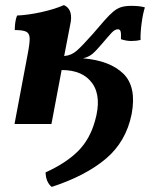

<svg xmlns="http://www.w3.org/2000/svg" viewBox="-20 -487 605 754"><path d="M37 0 89 -276Q97 -317 96.5 -336.5Q96 -356 83 -362.5Q70 -369 38 -369Q38 -383 40 -398.5Q42 -414 47 -426Q91 -428 143 -439.5Q195 -451 231 -467Q265 -452 258 -402L232 -267Q260 -269 281.5 -288Q303 -307 343 -352Q372 -386 391 -407.5Q410 -429 425 -441.5Q440 -454 456 -459Q472 -464 496 -464Q529 -464 549 -458Q541 -433 536 -395Q531 -357 532 -330Q516 -326 496 -326Q476 -326 455 -333Q456 -356 453.5 -364Q451 -372 443 -372Q431 -372 418 -358Q405 -344 384 -319Q358 -288 343 -275.5Q328 -263 306 -258Q412 -249 464.5 -197.5Q517 -146 497 -39Q475 70 395 137Q315 204 183 247Q160 228 159 190Q240 153 286.5 106.5Q333 60 353 -12Q380 -106 343 -159Q306 -212 222 -212L182 0Z"/></svg>

Font: Vollkorn
Style: Bold Italic
Weight: 700
Italic angle: -11°
Designer: Friedrich Althausen
Foundry: Friedrich Althausen
Version: Version 5.000; ttfautohint (v1.8.3)